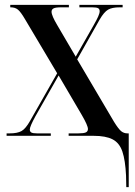

<svg xmlns="http://www.w3.org/2000/svg" viewBox="-20 -556 553 786"><path d="M496 163Q493 100 481 64.5Q469 29 441 14.5Q413 0 363 0H261V-10H301Q323 -10 331.5 -14Q340 -18 340 -28Q340 -42 315 -85L220 -247L125 -80Q102 -38 102 -26Q102 -17 108.5 -13.5Q115 -10 131 -10H188V0H7V-10H20Q51 -10 68 -19.5Q85 -29 103 -61L214 -256L82 -478Q65 -507 53.5 -516.5Q42 -526 24 -526H22V-536H262V-526H230Q207 -526 199 -521.5Q191 -517 191 -508Q191 -492 215 -452L290 -324L364 -454Q376 -475 382 -488.5Q388 -502 388 -510Q388 -519 381.5 -522.5Q375 -526 357 -526H305V-536H482V-526H470Q439 -526 422.5 -516.5Q406 -507 388 -476L296 -313L447 -57Q465 -28 476 -19Q487 -10 502 -10H507V210H497Z"/></svg>

Font: Noto Serif Display ExtraCondensed SemiBold
Style: Regular
Weight: 600
Width: 2
Designer: Monotype Design Team
Foundry: Monotype Imaging Inc.
Version: Version 2.009